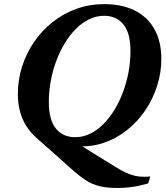

<svg xmlns="http://www.w3.org/2000/svg" viewBox="-20 -708 802 930"><path d="M325 109.5 152.5 -44Q125.5 -68.5 106.2 -99.5Q87 -130.5 76.8 -168.5Q66.5 -206.5 66.5 -252.5Q66.5 -321.5 87 -385.8Q107.5 -450 145.2 -505Q183 -560 235 -601.2Q287 -642.5 350.2 -665.2Q413.5 -688 484.5 -688Q572.5 -688 634.5 -656.2Q696.5 -624.5 729 -565Q761.5 -505.5 761.5 -422.5Q761.5 -356.5 741.2 -292.5Q721 -228.5 683.8 -173.5Q646.5 -118.5 595.2 -77.8Q544 -37 481.8 -16Q419.5 5 349.5 0L327.5 -30.5L509.5 82Q541.5 102.5 566 116Q590.5 129.5 612 137.2Q633.5 145 656.2 147.2Q679 149.5 708 147L698 180.5Q676.5 186.5 653.8 191.5Q631 196.5 604.8 199.5Q578.5 202.5 547 202.5Q496.5 202.5 460.8 193.5Q425 184.5 394 164Q363 143.5 325 109.5ZM216.5 -214.5Q216.5 -127.5 250.5 -85.5Q284.5 -43.5 344 -43.5Q382 -43.5 416.5 -60.2Q451 -77 480.8 -107Q510.5 -137 534.8 -176.8Q559 -216.5 576.2 -263Q593.5 -309.5 602.8 -360Q612 -410.5 612 -460.5Q612 -547.5 578 -589.5Q544 -631.5 484.5 -631.5Q446.5 -631.5 412 -614.8Q377.5 -598 347.5 -568Q317.5 -538 293.5 -498.2Q269.5 -458.5 252.2 -412Q235 -365.5 225.8 -315.2Q216.5 -265 216.5 -214.5Z"/></svg>

Font: Newsreader 24pt
Style: Bold Italic
Weight: 700
Italic angle: -17°
Designer: Hugues Gentile
Foundry: Production Type
Version: Version 1.003